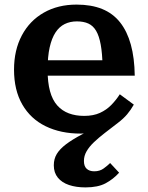

<svg xmlns="http://www.w3.org/2000/svg" viewBox="-20 -569 643 835"><path d="M441 -37 438 -6Q415 2 388.5 7Q362 12 331 12Q244 12 178.5 -20Q113 -52 77 -114.5Q41 -177 41 -266Q41 -351 75 -415Q109 -479 170.5 -514Q232 -549 313 -549Q377 -549 424 -530Q471 -511 502 -472Q533 -433 549 -375Q565 -317 566 -240H127L126 -307H450L426 -281Q425 -337 418 -375Q411 -413 398 -435Q385 -457 364.5 -466.5Q344 -476 314 -476Q285 -476 261.5 -464.5Q238 -453 221.5 -428Q205 -403 196 -363Q187 -323 187 -265Q187 -211 197.5 -172.5Q208 -134 229 -110.5Q250 -87 279.5 -76Q309 -65 346 -65Q386 -65 414.5 -78Q443 -91 464 -112.5Q485 -134 501 -159L562 -114Q549 -91 533 -72Q517 -53 492 -34Q462 -11 435.5 9.5Q409 30 388.5 49.5Q368 69 356.5 89Q345 109 345 131Q345 154 357 165Q369 176 390 176Q414 176 431 163.5Q448 151 459 140L498 182Q473 210 439.5 228Q406 246 352 246Q311 246 280 235.5Q249 225 231.5 203.5Q214 182 214 150Q214 122 227 100.5Q240 79 267 58.5Q294 38 337.5 15Q381 -8 441 -37Z"/></svg>

Font: Roboto Serif 20pt SemiBold
Style: Regular
Weight: 600
Version: Version 1.008